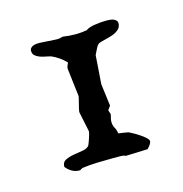

<svg xmlns="http://www.w3.org/2000/svg" viewBox="-53 -681 337 353"><g transform="rotate(-15 115.0 -504.5)"><path d="M33.2 -391.6Q33.2 -400.4 40 -403.8Q46.9 -407.2 55.9 -408.7Q64.9 -410.2 73.7 -411.6Q82.5 -413.1 85.9 -418Q86.9 -419.9 88.1 -423.3Q89.4 -426.8 90.6 -430.4Q91.8 -434.1 92.8 -437.7Q93.8 -441.4 93.8 -443.4L85.9 -481.4Q85.9 -483.4 86.9 -487.8Q87.9 -492.2 89.1 -496.8Q90.3 -501.5 91.3 -505.4Q92.3 -509.3 92.3 -510.3L85.9 -564Q85.9 -566.9 86.9 -569.3Q87.9 -571.8 89.4 -575.2Q77.6 -587.4 63 -593.8Q58.6 -595.2 53 -596.2Q47.4 -597.2 42 -599.1Q36.6 -601.1 33 -604.2Q29.3 -607.4 29.3 -613.3Q29.3 -616.7 31.5 -618.9Q33.7 -621.1 36.6 -622.1Q39.6 -623 42.7 -623.3Q45.9 -623.5 48.3 -623.5L79.6 -621.6Q83.5 -621.6 85.4 -621.8Q87.4 -622.1 92.3 -623.5Q98.6 -622.6 104.5 -622.1Q110.4 -621.6 116.2 -621.6Q121.6 -621.6 127 -622.1Q132.3 -622.6 138.2 -623.5Q140.1 -625.5 145.3 -627.2Q150.4 -628.9 156 -629.6Q161.6 -630.4 167.2 -630.9Q172.9 -631.3 176.8 -631.3Q179.2 -631.3 182.9 -631.1Q186.5 -630.9 189.7 -629.9Q192.9 -628.9 195.3 -626.7Q197.8 -624.5 197.8 -621.1Q197.8 -613.8 192.9 -609.4Q188 -605 181.2 -602.5Q174.3 -600.1 167 -598.4Q159.7 -596.7 155.3 -595.2Q151.4 -593.8 147.9 -586.9Q144.5 -580.1 142.1 -575.2L138.2 -520.5L143.6 -478.5L138.2 -471.2Q138.2 -470.7 139.2 -467.8Q140.1 -464.8 140.6 -464.4V-463.9Q140.6 -460.4 139.4 -457Q138.2 -453.6 138.2 -449.2Q138.2 -442.4 141.1 -437.3Q144 -432.1 145 -425.3Q146.5 -425.3 153.6 -424.1Q160.6 -422.9 163.6 -422.4Q165.5 -421.4 171.1 -418.5Q176.8 -415.5 182.6 -411.6Q188.5 -407.7 193.1 -403.6Q197.8 -399.4 197.8 -396V-395.5Q196.3 -390.1 189.5 -383.3L147.9 -381.8Q147.5 -381.8 145.5 -382.8Q144.5 -383.3 143.6 -383.3Q141.1 -383.8 135.3 -383.8H122.1Q107.9 -383.8 93 -383.3Q78.1 -382.8 64.9 -380.9L59.6 -377.9Q50.3 -377.9 43.7 -382.1Q37.1 -386.2 33.2 -391.6Z"/></g></svg>

Font: IM FELL English SC
Style: Regular
Weight: 400
Designer: Igino Marini
Foundry: Igino Marini
Version: 3.00